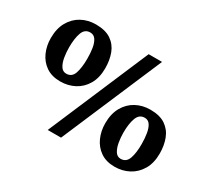

<svg xmlns="http://www.w3.org/2000/svg" viewBox="-143 -997 1360 1242"><g transform="rotate(30 537.0 -375.5)"><path d="M325 0 645.5 -751H745.5L424.5 0ZM237 -312Q174 -312 131.2 -341.2Q88.5 -370.5 66.8 -419Q45 -467.5 45 -525.5Q45 -596.5 73 -646Q101 -695.5 148.5 -721.5Q196 -747.5 255 -747.5Q326.5 -747.5 368.8 -718.5Q411 -689.5 429.5 -640.8Q448 -592 448 -531.5Q448 -460.5 419.5 -411.5Q391 -362.5 343 -337.2Q295 -312 237 -312ZM246 -375Q287.5 -375 302 -417.2Q316.5 -459.5 316.5 -527.5Q316.5 -568 311 -603.5Q305.5 -639 290.8 -661.5Q276 -684 249 -684Q208 -684 192.8 -641.5Q177.5 -599 177.5 -531.5Q177.5 -495.5 183.5 -459.2Q189.5 -423 204.5 -399Q219.5 -375 246 -375ZM817.5 -10Q754.5 -10 711.8 -39.5Q669 -69 647.2 -117.8Q625.5 -166.5 625.5 -224Q625.5 -295 653.5 -344.5Q681.5 -394 729.2 -420Q777 -446 836 -446Q907 -446 949.2 -417Q991.5 -388 1010.2 -339Q1029 -290 1029 -230Q1029 -159 1000.2 -110Q971.5 -61 923.5 -35.5Q875.5 -10 817.5 -10ZM826 -74Q867.5 -74 882.5 -116.5Q897.5 -159 897 -226Q897 -266 891.2 -301.8Q885.5 -337.5 871 -360Q856.5 -382.5 830 -382.5Q789.5 -382.5 773.5 -340Q757.5 -297.5 757.5 -230.5Q757.5 -194 763.8 -158Q770 -122 785 -98Q800 -74 826 -74Z"/></g></svg>

Font: Merriweather 24pt Black
Style: Regular
Weight: 900
Designer: Eben Sorkin
Foundry: Eben Sorkin
Version: Version 2.100